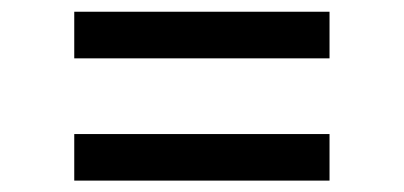

<svg xmlns="http://www.w3.org/2000/svg" viewBox="-20 -451 698 332"><path d="M108.4 -350.1V-430.7H549.8V-350.1ZM108.4 -138.7V-219.2H549.8V-138.7Z"/></svg>

Font: Inter 16pt
Style: Regular
Weight: 400
Version: Version 4.001;git-66647c0bb